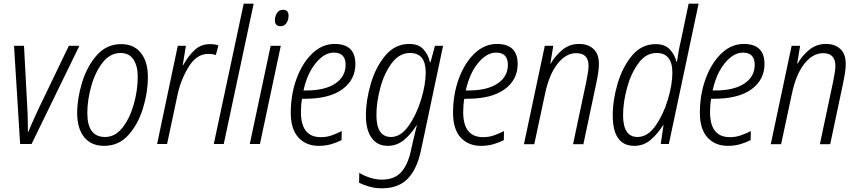

<svg xmlns="http://www.w3.org/2000/svg" viewBox="-20 -780 4639 1040"><path d="M89 0H151L410 -532H353L187 -187Q174 -158 159.5 -126.5Q145 -95 134 -66H131Q131 -91 130.5 -127.5Q130 -164 128 -195L110 -532H56Z M544 10Q623 10 675.5 -48.5Q728 -107 754.5 -193.5Q781 -280 781 -363Q781 -446 743 -493.5Q705 -541 637 -541Q557 -541 504 -480.5Q451 -420 424.5 -333Q398 -246 398 -168Q398 -84 436 -37Q474 10 544 10ZM549 -38Q453 -38 453 -167Q453 -237 474 -312.5Q495 -388 535.5 -440.5Q576 -493 633 -493Q680 -493 703 -457.5Q726 -422 726 -366Q726 -290 704.5 -214.5Q683 -139 643.5 -88.5Q604 -38 549 -38Z M831 0H885L942 -268Q959 -348 1002 -418Q1045 -488 1108 -488Q1131 -488 1149 -482L1163 -534Q1145 -541 1117 -541Q1067 -541 1032 -507Q997 -473 973 -428H970L987 -532H943Z M1138 0 1300 -760H1354L1192 0Z M1500 -638Q1520 -638 1531.5 -655Q1543 -672 1543 -695Q1543 -727 1513 -727Q1491 -727 1480 -709Q1469 -691 1469 -671Q1469 -638 1500 -638ZM1333 0H1388L1501 -532H1446Z M1706 10Q1743 10 1774 1Q1805 -8 1830 -21L1831 -70Q1803 -56 1776 -46.5Q1749 -37 1718 -37Q1610 -37 1610 -173Q1610 -214 1616 -245H1631Q1764 -245 1834.5 -296.5Q1905 -348 1905 -433Q1905 -542 1793 -542Q1725 -542 1671 -490Q1617 -438 1586 -353Q1555 -268 1555 -169Q1555 -80 1596.5 -35Q1638 10 1706 10ZM1624 -290Q1644 -382 1690.5 -438.5Q1737 -495 1788 -495Q1852 -495 1852 -429Q1852 -365 1796 -327.5Q1740 -290 1639 -290Z M2098 -38Q2019 -38 2019 -156Q2019 -226 2040 -304.5Q2061 -383 2102 -438Q2143 -493 2201 -493Q2286 -493 2286 -387Q2286 -323 2261 -241Q2236 -159 2193.5 -98.5Q2151 -38 2098 -38ZM2049 240Q2137 240 2187.5 189Q2238 138 2260 36L2380 -532H2336L2312 -443H2309Q2300 -484 2273.5 -513Q2247 -542 2197 -542Q2120 -542 2067.5 -479.5Q2015 -417 1988.5 -326.5Q1962 -236 1962 -154Q1962 -76 1993 -33Q2024 10 2080 10Q2130 10 2168.5 -22Q2207 -54 2236 -101H2238Q2233 -84 2227 -57Q2221 -30 2216 -10L2206 35Q2189 113 2152.5 153Q2116 193 2049 193Q2015 193 1981 181.5Q1947 170 1926 156L1925 210Q1947 221 1979 230.5Q2011 240 2049 240Z M2585 10Q2622 10 2653 1Q2684 -8 2709 -21L2710 -70Q2682 -56 2655 -46.5Q2628 -37 2597 -37Q2489 -37 2489 -173Q2489 -214 2495 -245H2510Q2643 -245 2713.5 -296.5Q2784 -348 2784 -433Q2784 -542 2672 -542Q2604 -542 2550 -490Q2496 -438 2465 -353Q2434 -268 2434 -169Q2434 -80 2475.5 -35Q2517 10 2585 10ZM2503 -290Q2523 -382 2569.5 -438.5Q2616 -495 2667 -495Q2731 -495 2731 -429Q2731 -365 2675 -327.5Q2619 -290 2518 -290Z M2818 1H2874L2932 -270Q2954 -376 2999.5 -434Q3045 -492 3101 -492Q3168 -492 3168 -423Q3168 -405 3164 -383.5Q3160 -362 3156 -339L3084 1H3140L3211 -335Q3216 -358 3220 -384.5Q3224 -411 3224 -431Q3225 -486 3195.5 -514Q3166 -542 3117 -542Q3064 -542 3025 -509Q2986 -476 2963 -435H2961L2977 -532H2931Z M3433 -38Q3355 -38 3355 -156Q3355 -226 3376.5 -304.5Q3398 -383 3438.5 -438Q3479 -493 3536 -493Q3622 -493 3622 -386Q3622 -322 3597.5 -240.5Q3573 -159 3530.5 -98.5Q3488 -38 3433 -38ZM3416 10Q3467 10 3505 -23Q3543 -56 3572 -102H3574L3559 0H3603L3764 -760H3710L3669 -564Q3662 -535 3656.5 -505Q3651 -475 3647 -446H3644Q3635 -484 3608 -512.5Q3581 -541 3532 -541Q3455 -541 3403.5 -479Q3352 -417 3325.5 -327.5Q3299 -238 3299 -155Q3299 10 3416 10Z M3922 10Q3959 10 3990 1Q4021 -8 4046 -21L4047 -70Q4019 -56 3992 -46.5Q3965 -37 3934 -37Q3826 -37 3826 -173Q3826 -214 3832 -245H3847Q3980 -245 4050.5 -296.5Q4121 -348 4121 -433Q4121 -542 4009 -542Q3941 -542 3887 -490Q3833 -438 3802 -353Q3771 -268 3771 -169Q3771 -80 3812.5 -35Q3854 10 3922 10ZM3840 -290Q3860 -382 3906.5 -438.5Q3953 -495 4004 -495Q4068 -495 4068 -429Q4068 -365 4012 -327.5Q3956 -290 3855 -290Z M4155 1H4211L4269 -270Q4291 -376 4336.5 -434Q4382 -492 4438 -492Q4505 -492 4505 -423Q4505 -405 4501 -383.5Q4497 -362 4493 -339L4421 1H4477L4548 -335Q4553 -358 4557 -384.5Q4561 -411 4561 -431Q4562 -486 4532.5 -514Q4503 -542 4454 -542Q4401 -542 4362 -509Q4323 -476 4300 -435H4298L4314 -532H4268Z"/></svg>

Font: Noto Sans Display SemiCondensed Light
Style: Italic
Weight: 300
Width: 4
Italic angle: -12°
Designer: Monotype Design Team
Foundry: Monotype Imaging Inc.
Version: Version 1.900